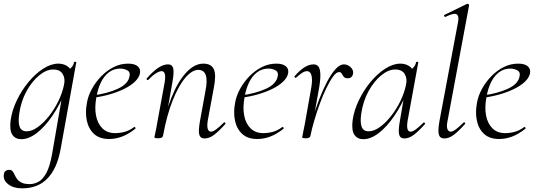

<svg xmlns="http://www.w3.org/2000/svg" viewBox="-36 -746 2927 1047"><path d="M85 281Q37 281 8.5 258.5Q-20 236 -15 205Q-13 190 -4 185Q5 180 14 180Q26 180 32.5 188Q39 196 44 207.5Q49 219 57.5 230.5Q66 242 82 250Q98 258 126 258Q150 258 173.5 245.5Q197 233 216.5 197.5Q236 162 248 94L304 -229L320 -246Q289 -172 248.5 -113Q208 -54 164.5 -20.5Q121 13 80 13Q48 13 31.5 -11Q15 -35 22 -91Q30 -146 56.5 -200.5Q83 -255 120.5 -300Q158 -345 200.5 -372Q243 -399 282 -399Q300 -399 317 -392.5Q334 -386 346 -371Q358 -356 360 -332L322 -357Q333 -359 349 -373.5Q365 -388 368 -407Q370 -410 375.5 -409Q381 -408 380 -406L294 70Q275 173 223 227Q171 281 85 281ZM109 -30Q138 -30 169.5 -52.5Q201 -75 230.5 -112Q260 -149 282 -194Q304 -239 313 -283Q321 -318 305.5 -343Q290 -368 251 -367Q215 -366 176.5 -334Q138 -302 108.5 -248.5Q79 -195 69 -127Q62 -80 71 -55Q80 -30 109 -30Z M559 12Q507 12 477 -15.5Q447 -43 437.5 -88Q428 -133 438 -185Q444 -222 464.5 -260Q485 -298 515.5 -329.5Q546 -361 583.5 -380Q621 -399 663 -399Q698 -399 715 -384.5Q732 -370 727 -345Q722 -322 699.5 -300.5Q677 -279 641.5 -261.5Q606 -244 562.5 -231.5Q519 -219 472 -213L474 -226Q552 -237 605.5 -261.5Q659 -286 669 -324Q677 -352 659 -362Q641 -372 620 -372Q584 -372 557 -351Q530 -330 513.5 -295Q497 -260 490 -218Q479 -161 487.5 -116.5Q496 -72 522.5 -46Q549 -20 592 -20Q617 -20 643.5 -27Q670 -34 695 -53Q698 -55 701.5 -51Q705 -47 702 -44Q664 -14 629 -1Q594 12 559 12Z M1080 9Q1056 9 1050.5 -12.5Q1045 -34 1055 -89L1084 -248Q1108 -365 1045 -365Q1012 -365 975.5 -323Q939 -281 906.5 -200.5Q874 -120 853 -6L842 -7Q863 -123 898 -211.5Q933 -300 978.5 -349.5Q1024 -399 1073 -399Q1116 -399 1130 -368.5Q1144 -338 1130 -267L1097 -89Q1092 -58 1097 -43Q1102 -28 1115 -28Q1126 -28 1144 -41.5Q1162 -55 1184 -77Q1187 -81 1191.5 -77Q1196 -73 1192 -69Q1159 -32 1132.5 -11.5Q1106 9 1080 9ZM827 8Q814 8 810 6.5Q806 5 806 2Q806 -1 811.5 -24.5Q817 -48 821 -74L862 -297Q872 -358 845 -358Q833 -358 814 -346Q795 -334 773 -311Q770 -307 765.5 -311.5Q761 -316 765 -319Q798 -357 826.5 -376Q855 -395 880 -395Q903 -395 908.5 -373.5Q914 -352 904 -297L853 -6Q851 8 827 8Z M1367 12Q1315 12 1285 -15.5Q1255 -43 1245.5 -88Q1236 -133 1246 -185Q1252 -222 1272.5 -260Q1293 -298 1323.5 -329.5Q1354 -361 1391.5 -380Q1429 -399 1471 -399Q1506 -399 1523 -384.5Q1540 -370 1535 -345Q1530 -322 1507.5 -300.5Q1485 -279 1449.5 -261.5Q1414 -244 1370.5 -231.5Q1327 -219 1280 -213L1282 -226Q1360 -237 1413.5 -261.5Q1467 -286 1477 -324Q1485 -352 1467 -362Q1449 -372 1428 -372Q1392 -372 1365 -351Q1338 -330 1321.5 -295Q1305 -260 1298 -218Q1287 -161 1295.5 -116.5Q1304 -72 1330.5 -46Q1357 -20 1400 -20Q1425 -20 1451.5 -27Q1478 -34 1503 -53Q1506 -55 1509.5 -51Q1513 -47 1510 -44Q1472 -14 1437 -1Q1402 12 1367 12Z M1657 -6 1647 -7Q1655 -50 1670 -102Q1685 -154 1705 -205.5Q1725 -257 1747.5 -300Q1770 -343 1793.5 -369Q1817 -395 1839 -395Q1852 -395 1864.5 -388Q1877 -381 1884.5 -369Q1892 -357 1889 -343Q1886 -330 1878.5 -324.5Q1871 -319 1860 -319Q1845 -319 1838.5 -327.5Q1832 -336 1827.5 -344.5Q1823 -353 1813 -353Q1798 -353 1780.5 -329Q1763 -305 1744 -266Q1725 -227 1708 -180.5Q1691 -134 1677.5 -88Q1664 -42 1657 -6ZM1632 8Q1619 8 1615.5 6.5Q1612 5 1612 2Q1612 -1 1617.5 -26.5Q1623 -52 1627 -74L1658 -249Q1667 -295 1665 -318Q1663 -341 1655.5 -349.5Q1648 -358 1639 -358Q1624 -358 1607.5 -346Q1591 -334 1578 -322Q1576 -320 1572 -323.5Q1568 -327 1570 -330Q1598 -362 1623.5 -378.5Q1649 -395 1674 -395Q1691 -395 1700.5 -383Q1710 -371 1711 -339.5Q1712 -308 1701 -249L1657 -6Q1655 8 1632 8Z M1945 13Q1913 13 1896.5 -11Q1880 -35 1887 -91Q1895 -146 1921.5 -200.5Q1948 -255 1985.5 -300Q2023 -345 2065.5 -372Q2108 -399 2147 -399Q2165 -399 2182 -392.5Q2199 -386 2211 -371Q2223 -356 2225 -332L2187 -357Q2198 -359 2214 -373.5Q2230 -388 2233 -407Q2235 -410 2240.5 -409Q2246 -408 2245 -406L2187 -89Q2177 -28 2203 -28Q2215 -28 2233 -41.5Q2251 -55 2273 -77Q2276 -80 2280 -76Q2284 -72 2281 -69Q2248 -32 2221.5 -11.5Q2195 9 2169 9Q2146 9 2140.5 -12.5Q2135 -34 2145 -89L2169 -229L2185 -246Q2154 -172 2113.5 -113Q2073 -54 2029.5 -20.5Q1986 13 1945 13ZM1974 -30Q2003 -30 2034.5 -52.5Q2066 -75 2095.5 -112Q2125 -149 2147 -194Q2169 -239 2178 -283Q2186 -318 2170.5 -343Q2155 -368 2116 -367Q2080 -366 2041.5 -334Q2003 -302 1973.5 -248.5Q1944 -195 1934 -127Q1927 -80 1936 -55Q1945 -30 1974 -30Z M2387 9Q2363 9 2357 -12.5Q2351 -34 2361 -89L2462 -627Q2468 -659 2454 -668Q2440 -677 2393 -654Q2389 -652 2386.5 -658Q2384 -664 2388 -665L2511 -725Q2515 -727 2519 -723Q2523 -719 2522 -717L2405 -89Q2398 -58 2403.5 -43Q2409 -28 2422 -28Q2433 -28 2451 -41.5Q2469 -55 2491 -77Q2495 -81 2499 -77Q2503 -73 2499 -69Q2466 -32 2439.5 -11.5Q2413 9 2387 9Z M2686 12Q2634 12 2604 -15.5Q2574 -43 2564.5 -88Q2555 -133 2565 -185Q2571 -222 2591.5 -260Q2612 -298 2642.5 -329.5Q2673 -361 2710.5 -380Q2748 -399 2790 -399Q2825 -399 2842 -384.5Q2859 -370 2854 -345Q2849 -322 2826.5 -300.5Q2804 -279 2768.5 -261.5Q2733 -244 2689.5 -231.5Q2646 -219 2599 -213L2601 -226Q2679 -237 2732.5 -261.5Q2786 -286 2796 -324Q2804 -352 2786 -362Q2768 -372 2747 -372Q2711 -372 2684 -351Q2657 -330 2640.5 -295Q2624 -260 2617 -218Q2606 -161 2614.5 -116.5Q2623 -72 2649.5 -46Q2676 -20 2719 -20Q2744 -20 2770.5 -27Q2797 -34 2822 -53Q2825 -55 2828.5 -51Q2832 -47 2829 -44Q2791 -14 2756 -1Q2721 12 2686 12Z"/></svg>

Font: Cormorant Infant Light
Style: Italic
Weight: 300
Italic angle: -10°
Designer: Christian Thalmann (Catharsis Fonts)
Foundry: Catharsis Fonts
Version: Version 4.001